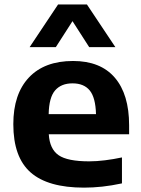

<svg xmlns="http://www.w3.org/2000/svg" viewBox="-20 -828 630 858"><path d="M355.5 10.5Q194 10.5 116.8 -57.5Q39.5 -125.5 39.5 -273Q39.5 -407.5 109 -481.5Q178.5 -555.5 306.5 -555.5Q429 -555.5 493 -481Q557 -406.5 557 -268V-228H198Q202 -162 241.8 -134.5Q281.5 -107 378.5 -107Q412 -107 449.8 -111.8Q487.5 -116.5 525 -124.5V-8.5Q478.5 1.5 436.8 6Q395 10.5 355.5 10.5ZM304 -455.5Q253.5 -455.5 226.2 -424Q199 -392.5 197.5 -318H409Q407 -392 381 -423.8Q355 -455.5 304 -455.5ZM112.5 -617.5 239.5 -808H368.5L495.5 -617.5H378.5L304 -733.5L229.5 -617.5Z"/></svg>

Font: Encode Sans Semi Expanded
Style: Bold
Weight: 700
Width: 6
Designer: Multiple Designers
Foundry: Impallari Type
Version: Version 3.000; ttfautohint (v1.8.3) -l 8 -r 50 -G 200 -x 14 